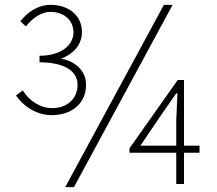

<svg xmlns="http://www.w3.org/2000/svg" viewBox="-20 -759 897 792"><path d="M194 -284C273 -284 335 -330 335 -409C335 -471 285 -508 232 -517C280 -535 318 -572 318 -627C318 -697 261 -739 189 -739C136 -739 92 -708 64 -671L87 -650C114 -685 152 -710 187 -710C246 -710 283 -674 283 -625C283 -574 233 -529 143 -529V-502C240 -502 300 -469 300 -409C300 -349 253 -313 196 -313C145 -313 100 -344 74 -386L46 -365C75 -323 128 -284 194 -284ZM249 13H285L692 -739H656ZM707 0H739V-129H803V-158H739V-429H713L514 -147V-129H707ZM707 -158H559L643 -282L707 -374H712L707 -261Z"/></svg>

Font: Noto Sans JP Thin
Style: Regular
Weight: 100
Designer: Ryoko NISHIZUKA 西塚涼子 (kana, bopomofo & ideographs); Paul D. Hunt (Latin, Greek & Cyrillic); Sandoll Communications 산돌커뮤니
Foundry: Adobe
Version: Version 2.004;hotconv 1.0.118;makeotfexe 2.5.65603